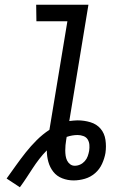

<svg xmlns="http://www.w3.org/2000/svg" viewBox="-20 -755 540 812"><path d="M64 37 8 0Q28 -28 48 -56Q68 -84 89 -110.5Q110 -137 135 -162Q160 -187 189 -206L265 -665H134L133 -735H354L273 -243Q282 -244 290.5 -245Q299 -246 308 -246Q336 -246 362.5 -238Q389 -230 405.5 -210.5Q422 -191 426 -163.5Q430 -136 426 -108Q422 -85 411.5 -62Q401 -39 382 -22.5Q363 -6 339 1Q315 8 291 8Q266 8 243 -1Q220 -10 205.5 -28.5Q191 -47 184.5 -70.5Q178 -94 178 -119Q161 -102 146 -82.5Q131 -63 118 -43Q105 -23 91.5 -2.5Q78 18 64 37ZM296 -54Q308 -54 319 -59Q330 -64 338.5 -73.5Q347 -83 351 -94.5Q355 -106 357 -117Q359 -130 358 -142.5Q357 -155 351 -165Q345 -175 333 -179.5Q321 -184 308 -184Q297 -184 285.5 -182Q274 -180 262 -176L260 -164Q258 -152 257 -141Q256 -130 256 -119Q256 -108 257.5 -97Q259 -86 263.5 -76.5Q268 -67 276.5 -60.5Q285 -54 296 -54Z"/></svg>

Font: Iosevka Oblique
Style: Regular
Weight: 400
Italic angle: -9°
Monospace: yes
Designer: Belleve Invis
Foundry: Belleve Invis
Version: Version 32.5.0; ttfautohint (v1.8.4)